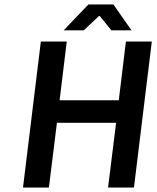

<svg xmlns="http://www.w3.org/2000/svg" viewBox="-20 -840 703 860"><path d="M83 0H199L235 -290H500L464 0H580L660 -654H544L512 -391H247L279 -654H163ZM355 -704 423 -768H427L479 -704H569L488 -820H376L265 -704Z"/></svg>

Font: Falling Sky
Style: Obl
Weight: 400
Designer: Paul D. Hunt
Foundry: Adobe Systems Incorporated
Version: Version 1.02